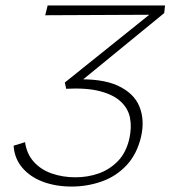

<svg xmlns="http://www.w3.org/2000/svg" viewBox="-20 -678 626 705"><path d="M243 7Q185 7 138 -10.5Q91 -28 62 -62Q33 -96 30 -143L72 -156Q78 -113 104 -84Q130 -55 170 -41Q210 -27 257 -27Q302 -27 342 -41Q382 -55 412.5 -86Q443 -117 455 -169Q464 -210 457.5 -244.5Q451 -279 424 -304.5Q397 -330 347.5 -343Q298 -356 223 -352L218 -375L552 -643L565 -624L146 -622L155 -658H586L583 -630L253 -360L248 -386Q353 -391 412.5 -363.5Q472 -336 492 -286.5Q512 -237 498 -176Q483 -112 444.5 -71Q406 -30 353 -11.5Q300 7 243 7Z"/></svg>

Font: Ysabeau Office ExtraLight
Style: Italic
Weight: 250
Italic angle: -12°
Designer: Christian Thalmann (Catharsis Fonts)
Version: Version 2.001;gftools[0.9.30]; featfreeze: tnum,lnum,ss02